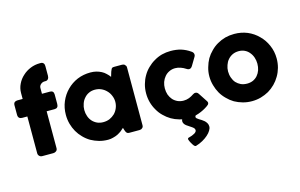

<svg xmlns="http://www.w3.org/2000/svg" viewBox="-127 -1190 2826 1810"><g transform="rotate(-15 1285.5 -285.0)"><path d="M120.1 -626Q120.1 -672.9 140.6 -713.9Q160.2 -754.9 194.3 -785.2Q227.5 -816.4 271.5 -834Q314.5 -851.6 362.3 -851.6Q365.2 -851.6 372.1 -851.6Q388.7 -851.6 398.4 -840.8Q407.2 -831.1 407.2 -813.5Q407.2 -781.2 407.2 -717.8Q407.2 -699.2 397.5 -686.5Q387.7 -674.8 372.1 -674.8Q369.1 -674.8 362.3 -674.8Q351.6 -674.8 341.8 -670.9Q332 -667 325.2 -660.2Q317.4 -654.3 313.5 -645.5Q308.6 -636.7 308.6 -626Q308.6 -606.4 308.6 -568.4Q328.1 -568.4 386.7 -568.4Q404.3 -568.4 413.1 -559.6Q422.9 -549.8 422.9 -530.3Q422.9 -499 422.9 -438.5Q422.9 -417 413.1 -407.2Q404.3 -397.5 386.7 -397.5Q360.4 -397.5 308.6 -397.5Q308.6 -307.6 308.6 -38.1Q308.6 -19.5 295.9 -9.8Q283.2 0 267.6 0Q232.4 0 160.2 0Q141.6 0 130.9 -11.7Q120.1 -22.5 120.1 -38.1Q120.1 -158.2 120.1 -397.5Q107.4 -397.5 69.3 -397.5Q51.8 -397.5 41 -407.2Q30.3 -417 30.3 -438.5Q30.3 -468.8 30.3 -530.3Q30.3 -549.8 41 -559.6Q51.8 -568.4 69.3 -568.4Q85.9 -568.4 120.1 -568.4Q120.1 -583 120.1 -626Z M1147.5 -37.1Q1147.5 -28.3 1144.5 -20.5Q1140.6 -12.7 1133.8 -8.8Q1128.9 -2.9 1121.1 -2Q1113.3 0 1108.4 0Q1075.2 0 1009.8 0Q999 0 992.2 -2.9Q986.3 -5.9 982.4 -10.7Q978.5 -15.6 975.6 -22.5Q972.7 -30.3 969.7 -38.1Q967.8 -45.9 962.9 -60.5Q949.2 -47.9 932.6 -34.2Q915 -21.5 894.5 -10.7Q874 -1 849.6 4.9Q826.2 11.7 800.8 11.7Q754.9 11.7 712.9 0Q671.9 -11.7 634.8 -32.2Q598.6 -53.7 569.3 -84Q540 -113.3 518.6 -150.4Q498 -186.5 486.3 -228.5Q474.6 -271.5 474.6 -317.4Q474.6 -386.7 500 -446.3Q525.4 -505.9 569.3 -549.8Q613.3 -594.7 672.9 -620.1Q732.4 -644.5 800.8 -644.5Q832 -644.5 858.4 -637.7Q884.8 -630.9 907.2 -619.1Q929.7 -607.4 947.3 -589.8Q965.8 -573.2 979.5 -553.7Q984.4 -569.3 993.2 -599.6Q999 -612.3 1002 -620.1Q1004.9 -627.9 1008.8 -630.9Q1012.7 -634.8 1018.6 -636.7Q1023.4 -637.7 1033.2 -637.7Q1058.6 -637.7 1108.4 -637.7Q1113.3 -637.7 1121.1 -635.7Q1128.9 -634.8 1133.8 -628.9Q1140.6 -623 1144.5 -616.2Q1147.5 -609.4 1147.5 -600.6Q1147.5 -413.1 1147.5 -37.1ZM654.3 -317.4Q654.3 -284.2 665 -254.9Q674.8 -226.6 694.3 -205.1Q712.9 -184.6 740.2 -171.9Q766.6 -160.2 798.8 -160.2Q833 -160.2 861.3 -171.9Q889.6 -184.6 911.1 -205.1Q932.6 -226.6 944.3 -254.9Q957 -284.2 957 -317.4Q957 -348.6 944.3 -377.9Q932.6 -407.2 911.1 -428.7Q889.6 -451.2 861.3 -463.9Q833 -476.6 798.8 -476.6Q766.6 -476.6 740.2 -463.9Q712.9 -451.2 694.3 -428.7Q674.8 -407.2 665 -377.9Q654.3 -348.6 654.3 -317.4Z M1683.6 -195.3Q1691.4 -200.2 1697.3 -202.1Q1703.1 -203.1 1707 -203.1Q1715.8 -203.1 1722.7 -199.2Q1729.5 -196.3 1737.3 -184.6Q1755.9 -156.2 1793 -99.6Q1795.9 -95.7 1797.9 -90.8Q1799.8 -85.9 1799.8 -83Q1799.8 -71.3 1793 -64.5Q1785.2 -56.6 1777.3 -51.8Q1736.3 -23.4 1687.5 -5.9Q1638.7 11.7 1584 11.7Q1539.1 11.7 1497.1 0Q1455.1 -11.7 1419.9 -32.2Q1383.8 -53.7 1353.5 -84Q1323.2 -113.3 1302.7 -150.4Q1281.2 -186.5 1269.5 -228.5Q1257.8 -271.5 1257.8 -317.4Q1257.8 -363.3 1269.5 -405.3Q1281.2 -448.2 1302.7 -484.4Q1323.2 -520.5 1353.5 -549.8Q1383.8 -580.1 1419.9 -600.6Q1455.1 -622.1 1497.1 -633.8Q1539.1 -644.5 1584 -644.5Q1638.7 -644.5 1684.6 -630.9Q1731.4 -616.2 1771.5 -587.9Q1771.5 -587.9 1770.5 -588.9Q1781.2 -582 1787.1 -574.2Q1793.9 -565.4 1793.9 -551.8Q1793.9 -543 1788.1 -533.2Q1773.4 -508.8 1743.2 -458Q1729.5 -433.6 1710 -433.6Q1705.1 -433.6 1698.2 -435.5Q1692.4 -438.5 1683.6 -443.4Q1662.1 -458 1636.7 -466.8Q1611.3 -476.6 1583 -476.6Q1551.8 -476.6 1525.4 -463.9Q1498 -451.2 1479.5 -428.7Q1460.9 -407.2 1450.2 -377.9Q1440.4 -348.6 1440.4 -317.4Q1440.4 -284.2 1450.2 -254.9Q1460.9 -226.6 1479.5 -205.1Q1498 -184.6 1525.4 -171.9Q1551.8 -160.2 1583 -160.2Q1611.3 -160.2 1636.7 -169.9Q1661.1 -179.7 1683.6 -195.3ZM1660.2 0Q1649.4 7.8 1649.4 17.6Q1649.4 25.4 1657.2 32.2Q1665 39.1 1675.8 45.9Q1687.5 53.7 1701.2 61.5Q1714.8 70.3 1725.6 80.1Q1737.3 91.8 1745.1 105.5Q1752.9 119.1 1752.9 137.7Q1752.9 155.3 1740.2 175.8Q1728.5 196.3 1705.1 216.8Q1683.6 236.3 1652.3 253.9Q1621.1 271.5 1584 282.2Q1583 282.2 1581.1 282.2Q1573.2 282.2 1564.5 271.5Q1555.7 260.7 1547.9 246.1Q1539.1 232.4 1534.2 219.7Q1528.3 206.1 1528.3 201.2Q1528.3 193.4 1534.2 190.4Q1619.1 168.9 1619.1 137.7Q1619.1 127 1612.3 118.2Q1604.5 109.4 1592.8 101.6Q1582 93.8 1569.3 85.9Q1555.7 78.1 1544.9 69.3Q1533.2 60.5 1526.4 49.8Q1518.6 38.1 1518.6 24.4Q1518.6 18.6 1520.5 12.7Q1521.5 6.8 1528.3 0Q1572.3 0 1660.2 0Z M1875 -317.4Q1875 -363.3 1887.7 -405.3Q1899.4 -448.2 1919.9 -484.4Q1941.4 -520.5 1971.7 -549.8Q2001 -580.1 2037.1 -600.6Q2074.2 -622.1 2116.2 -633.8Q2158.2 -644.5 2204.1 -644.5Q2272.5 -644.5 2332 -620.1Q2391.6 -594.7 2435.5 -549.8Q2480.5 -505.9 2505.9 -446.3Q2532.2 -386.7 2532.2 -317.4Q2532.2 -271.5 2520.5 -228.5Q2508.8 -186.5 2487.3 -150.4Q2465.8 -113.3 2436.5 -84Q2406.2 -53.7 2370.1 -32.2Q2333 -11.7 2292 0Q2250 11.7 2204.1 11.7Q2158.2 11.7 2116.2 0Q2074.2 -11.7 2037.1 -32.2Q2001 -53.7 1971.7 -84Q1941.4 -113.3 1919.9 -150.4Q1899.4 -186.5 1887.7 -228.5Q1875 -271.5 1875 -317.4ZM2057.6 -317.4Q2057.6 -284.2 2068.4 -254.9Q2078.1 -226.6 2096.7 -205.1Q2116.2 -184.6 2142.6 -171.9Q2169.9 -160.2 2203.1 -160.2Q2235.4 -160.2 2261.7 -171.9Q2288.1 -184.6 2305.7 -205.1Q2324.2 -226.6 2334 -254.9Q2343.8 -284.2 2343.8 -317.4Q2343.8 -348.6 2334 -377.9Q2324.2 -407.2 2305.7 -428.7Q2288.1 -451.2 2261.7 -463.9Q2235.4 -476.6 2203.1 -476.6Q2169.9 -476.6 2142.6 -463.9Q2116.2 -451.2 2096.7 -428.7Q2078.1 -407.2 2068.4 -377.9Q2057.6 -348.6 2057.6 -317.4Z"/></g></svg>

Font: Cocogoose
Style: Regular
Weight: 400
Designer: Cosimo Lorenzo Pancini
Version: Version 1.000